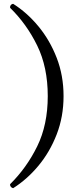

<svg xmlns="http://www.w3.org/2000/svg" viewBox="-20 -811 396 1009"><path d="M49 178Q41 176 36.5 170Q32 164 33 157Q120 71 175.5 -42Q231 -155 231 -306Q231 -458 175.5 -571.5Q120 -685 33 -770Q32 -778 36.5 -784Q41 -790 49 -791Q122 -745 182 -672.5Q242 -600 278 -507Q314 -414 314 -306Q314 -198 278 -105Q242 -12 182 60Q122 132 49 178Z"/></svg>

Font: Zen Old Mincho
Style: Regular
Weight: 400
Designer: Yoshimichi Ohira
Foundry: Positype
Version: Version 1.001